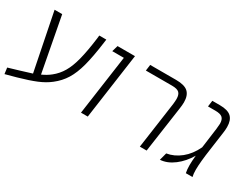

<svg xmlns="http://www.w3.org/2000/svg" viewBox="-92 -973 1822 1421"><g transform="rotate(30 819.0 -263.0)"><path d="M503 -562 499 -532Q482 -405 460.5 -324.5Q439 -244 406 -190.5Q373 -137 320 -96Q278 -63 220 -39Q162 -15 70 11L-22 36L-29 -16L62 -43Q111 -57 159 -73L61 -562H126L214 -96Q256 -115 287 -140Q330 -174 358.5 -222.5Q387 -271 406 -345.5Q425 -420 440 -535L443 -562Z M683 -510H584L599 -562H748L669 0H611Z M1170 -397Q1173 -423 1173 -441Q1173 -478 1156 -494Q1139 -510 1095 -510H871L878 -562H1100Q1172 -562 1202.5 -534Q1233 -506 1233 -447Q1233 -424 1228 -391L1172 0H1114Z M1601 -448Q1601 -422 1597 -397L1576 -246Q1558 -123 1558 -59Q1558 -23 1564 0H1507Q1501 -29 1501 -66Q1501 -101 1506 -149Q1466 -81 1409 -37.5Q1352 6 1291 10L1308 -54Q1371 -64 1426 -108Q1481 -152 1516 -226L1518 -240L1539 -397Q1543 -433 1543 -443Q1543 -479 1525.5 -494.5Q1508 -510 1465 -510H1402L1409 -562H1473Q1542 -562 1571.5 -534Q1601 -506 1601 -448Z"/></g></svg>

Font: FiraGO Light
Style: Italic
Weight: 300
Italic angle: -8°
Designer: bBox Type GmbH
Foundry: bBox Type GmbH
Version: Version 1.001